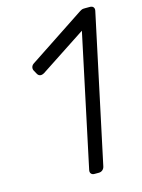

<svg xmlns="http://www.w3.org/2000/svg" viewBox="-108 -764 612 827"><g transform="rotate(-15 197.5 -350.0)"><path d="M209 0Q199 0 194 -6Q189 -12 191 -22L316 -610L112 -476Q102 -470 94 -471Q86 -472 81 -480L71 -498Q67 -506 69.5 -514.5Q72 -523 82 -529L330 -693Q338 -698 342 -699Q346 -700 355 -700H376Q386 -700 391 -694Q396 -688 394 -678L254 -22Q252 -12 245 -6Q238 0 228 0Z"/></g></svg>

Font: Rubik Light
Style: Italic
Weight: 300
Italic angle: -12°
Designer: Hubert and Fischer
Foundry: Hubert and Fischer
Version: Version 2.300;gftools[0.9.30]